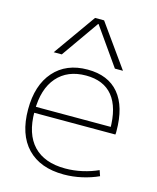

<svg xmlns="http://www.w3.org/2000/svg" viewBox="-119 -872 788 964"><g transform="rotate(15 275.5 -390.0)"><path d="M305 10Q182 10 115 -60Q48 -130 48 -260Q48 -386 111.5 -458Q175 -530 286 -530Q393 -530 449 -463Q505 -396 505 -268Q505 -263 505 -259.5Q505 -256 504 -251H66V-282H483L472 -269Q472 -383 425 -441Q378 -499 286 -499Q190 -499 136 -437Q82 -375 82 -262V-257Q82 -141 139 -81Q196 -21 304 -21Q349 -21 393 -31Q437 -41 474 -58L484 -29Q445 -11 398.5 -0.5Q352 10 305 10ZM98 -570 254 -790H301L458 -570H416L279 -765H277L140 -570Z"/></g></svg>

Font: M PLUS 1 ExtraLight
Style: Regular
Weight: 250
Version: Version 1.001